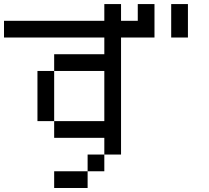

<svg xmlns="http://www.w3.org/2000/svg" viewBox="-20 -937 1040 957"><path d="M750 -916.7V-750H583.3V-166.7H500V-250H250V-333.3H500V-583.3H250V-666.7H500V-750H0V-833.3H500V-916.7H583.3V-833.3H666.7V-916.7ZM916.7 -916.7V-750H833.3V-916.7ZM166.7 -333.3V-583.3H250V-333.3ZM500 -166.7V-83.3H416.7V-166.7ZM250 0V-83.3H416.7V0Z"/></svg>

Font: Galmuri11 Regular
Style: Regular
Weight: 400
Designer: Minseo Lee (Quiple)
Version: Version 2.356;hotconv 1.1.0;makeotfexe 2.6.0 DEVELOPMENT